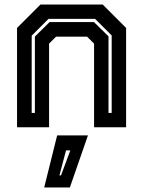

<svg xmlns="http://www.w3.org/2000/svg" viewBox="-20 -560 630 845"><path d="M55 0V-437L158 -540H432L535 -437V0H394V-368L363.5 -398.5H226.5L196 -368V0ZM119.5 -63H133.5V-399L198.5 -463H393.5L457.5 -400V-63H471.5V-404L398.5 -477H193.5L119.5 -403ZM174.5 265 231.5 36H367L287.5 265ZM241.5 212H248.5L289.5 102H270.5Z"/></svg>

Font: Tourney
Style: Bold
Weight: 700
Designer: Tyler Finck
Foundry: Etcetera Type Co
Version: Version 1.015